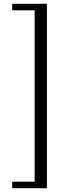

<svg xmlns="http://www.w3.org/2000/svg" viewBox="-20 -783 380 1003"><path d="M225.1 200.2H43.9V166H161.1V-729H43.9V-763.2H225.1Z"/></svg>

Font: I.MingCP
Style: Regular
Weight: 400
Designer: I.Font Project
Version: Version 8.000; Sep 06, 2022